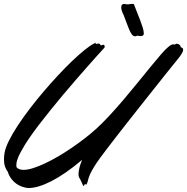

<svg xmlns="http://www.w3.org/2000/svg" viewBox="-35 -920 937 961"><path d="M484.9 -678.2Q474.1 -666.5 453.4 -643.6Q432.6 -620.6 405.5 -589.8Q378.4 -559.1 346.7 -522.7Q314.9 -486.3 282.2 -447.3Q249.5 -408.2 217.8 -368.9Q186 -329.6 158.4 -293.5Q130.9 -257.3 109.4 -225.8Q87.9 -194.3 76.2 -171.9Q73.2 -167 68.4 -158.4Q63.5 -149.9 58.8 -139.4Q54.2 -128.9 50.5 -117.2Q46.9 -105.5 46.9 -94.2Q46.9 -90.8 46.9 -88.4Q46.9 -85.9 47.9 -83Q58.6 -69.8 83 -69.8Q103.5 -69.8 131.1 -78.6Q158.7 -87.4 190.4 -102.3Q222.2 -117.2 256.3 -137.2Q290.5 -157.2 323.7 -179.9Q356.9 -202.6 387.7 -226.3Q418.5 -250 443.8 -272.9Q476.6 -302.2 512.7 -341.3Q548.8 -380.4 584.7 -422.6Q620.6 -464.8 654.8 -507.1Q689 -549.3 718.3 -585.2Q747.6 -621.1 770.3 -647.2Q793 -673.3 806.2 -684.1Q816.4 -692.9 822.3 -695.6Q828.1 -698.2 831.1 -698.2Q833.5 -698.2 835 -697.5Q836.4 -696.8 837.9 -696.8Q840.8 -696.8 843.5 -699Q846.2 -701.2 849.1 -701.2Q856 -701.2 862.5 -696.5Q869.1 -691.9 869.1 -685.1Q869.1 -683.6 871.1 -682.9Q873 -682.1 875.5 -681.2Q877.9 -680.2 879.9 -677.7Q881.8 -675.3 881.8 -670.9Q881.8 -664.1 875.2 -652.3Q868.7 -640.6 850.1 -618.2Q841.8 -607.9 823.2 -585Q804.7 -562 779.8 -530.8Q754.9 -499.5 725.1 -461.9Q695.3 -424.3 664.3 -385.3Q633.3 -346.2 603 -307.6Q572.8 -269 546.6 -235.4Q520.5 -201.7 500.2 -175Q480 -148.4 469.2 -133.8Q447.3 -104 435.1 -83.7Q422.9 -63.5 416.5 -49.6Q410.2 -35.6 407.7 -26.1Q405.3 -16.6 402.8 -7.8Q400.4 -1 398.9 1.5Q397.5 3.9 396 3.9Q393.6 3.9 392.6 2.4Q391.6 1 390.1 1Q389.6 1 388.2 3.9Q386.7 6.8 385.7 9Q384.8 11.2 383.8 11.2Q382.3 11.2 379.9 6.8Q377.4 2.4 373 -8.8Q368.7 -19 366 -23.4Q363.3 -27.8 362.1 -30Q360.8 -32.2 360.1 -33.4Q359.4 -34.7 358.9 -39.1Q358.9 -40.5 358.4 -42.5Q357.9 -44.4 357.9 -46.9Q357.9 -62 362.8 -81.3Q367.7 -100.6 376 -120.1Q333 -83.5 293.9 -56.6Q254.9 -29.8 221.2 -12.7Q187.5 4.4 159.4 12.7Q131.3 21 109.9 21Q104.5 21 100.1 20.5Q95.7 20 91.8 19Q73.7 15.1 59.3 7.3Q44.9 -0.5 33.9 -11.2Q22.9 -22 15.4 -34.4Q7.8 -46.9 3.9 -60.1Q-4.4 -70.8 -9.8 -85.9Q-15.1 -101.1 -15.1 -123Q-15.1 -137.2 -12.2 -154.8Q-7.8 -180.7 9.8 -215.8Q27.3 -251 53.7 -291.3Q80.1 -331.5 113.3 -375Q146.5 -418.5 182.6 -460.9Q218.8 -503.4 255.4 -542.7Q292 -582 325.4 -614Q358.9 -646 387.2 -668.9Q415.5 -691.9 434.1 -701.2L442.9 -706.1Q443.8 -706.1 443.8 -704.1V-702.1Q443.8 -700.2 445.8 -700.2Q448.2 -700.2 451.7 -701.2Q455.1 -702.1 458 -702.1Q463.4 -702.1 465.8 -698.2Q468.3 -692.9 471.2 -692.9Q473.6 -692.9 475.8 -694.3Q478 -695.8 481.9 -695.8Q485.8 -695.8 487.3 -693.4Q488.8 -690.9 488.8 -687Q488.8 -684.6 488 -682.1Q487.3 -679.7 484.9 -678.2ZM584 -844.2Q577.1 -857.9 574.5 -866.9Q571.8 -876 571.8 -882.3Q571.8 -893.6 576.7 -897Q581.5 -900.4 584 -900.4Q585 -900.4 587.9 -899.9Q590.8 -899.4 594.2 -899.2Q597.7 -898.9 600.6 -898.4Q603.5 -897.9 605 -897.9Q606.4 -897.9 613.3 -899.2Q620.1 -900.4 621.6 -900.4H628.9Q631.3 -900.4 633.1 -900.1Q634.8 -899.9 635.7 -897.9Q641.6 -880.9 650.1 -860.4Q658.7 -839.8 666.3 -819.8Q673.8 -799.8 679.2 -782.5Q684.6 -765.1 684.6 -754.4Q684.6 -748 683.6 -746.1Q682.1 -742.2 677.2 -740.7Q672.4 -739.3 668 -739.3Q662.6 -739.3 660.6 -740.2Q659.2 -741.2 657.2 -741.2Q655.3 -741.2 653.8 -741.2Q649.4 -741.2 647.7 -739.7Q646 -738.3 640.6 -738.3Q631.8 -738.3 624.8 -748Q617.7 -757.8 611.1 -773.2Q604.5 -788.6 597.9 -807.4Q591.3 -826.2 584 -844.2Z"/></svg>

Font: Oregano
Style: Italic
Weight: 400
Italic angle: -12°
Designer: Astigmatic (AOETI)
Foundry: Astigmatic (AOETI)
Version: Version 1.000